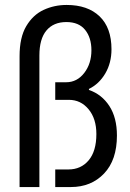

<svg xmlns="http://www.w3.org/2000/svg" viewBox="-20 -755 523 775"><path d="M59 0V-528Q59 -604 86 -649.5Q113 -695 156 -715Q199 -735 249 -735Q334 -735 382 -689Q430 -643 430 -556Q430 -501 405 -458.5Q380 -416 339 -396V-392Q391 -374 421.5 -327Q452 -280 452 -208Q452 -109 400 -54.5Q348 0 266 0H203V-71H256Q307 -71 338 -108Q369 -145 369 -214Q369 -276 337.5 -314Q306 -352 258 -352H203V-423H247Q291 -423 320 -460.5Q349 -498 349 -552Q349 -603 323.5 -634.5Q298 -666 248 -666Q196 -666 167.5 -632Q139 -598 139 -531V0Z"/></svg>

Font: Archivo Condensed
Style: Regular
Weight: 400
Width: 3
Designer: Hector Gatti
Foundry: Omnibus-Type
Version: Version 2.001; ttfautohint (v1.8.3)